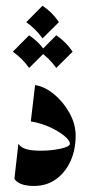

<svg xmlns="http://www.w3.org/2000/svg" viewBox="-20 -629 308 657"><path d="M100.1 -337.9Q132.8 -333 164.8 -306.6Q196.8 -280.3 217.8 -242.4Q238.8 -204.6 238.8 -165Q238.8 -115.7 220.9 -76.9Q203.1 -38.1 171.1 -15.4Q139.2 7.3 96.7 7.3Q44.9 7.3 29.3 -17.1L43 -137.2Q51.3 -124 69.6 -118.7Q87.9 -113.3 121.6 -113.3Q143.6 -113.3 166.3 -116.5Q189 -119.6 204.1 -125Q219.2 -130.4 219.2 -136.7Q219.2 -148.4 199.5 -164.6Q179.7 -180.7 148.9 -194.6Q118.2 -208.5 85.4 -213.4ZM125.5 -609.4Q159.7 -586.4 181.6 -553.2L125.5 -497.6Q103.5 -529.3 69.8 -553.2ZM79.6 -508.3Q113.8 -485.4 135.7 -452.1L79.6 -396.5Q57.6 -428.2 23.9 -452.1ZM172.4 -508.3Q206.5 -485.4 228.5 -452.1L172.4 -396.5Q150.4 -428.2 116.7 -452.1Z"/></svg>

Font: Lateef
Style: Bold
Weight: 700
Designer: SIL International
Foundry: SIL International
Version: Version 4.200